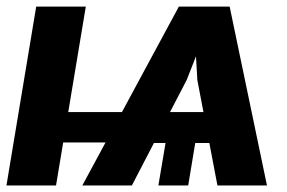

<svg xmlns="http://www.w3.org/2000/svg" viewBox="-23 -566 875 586"><path d="M640.6 0 579.3 -321.7 566.6 -545.9H677.9L791.8 0ZM-3.3 0 87.5 -545.9H238.9L148 0ZM64.1 -131.2 79.1 -224H415.2L400.4 -131.2ZM460.4 0 490 -175.6H580.5L551.4 0ZM228.3 0 522.9 -545.9H634.8L546.7 -321.7L379.5 0ZM347.5 -129.5 362.5 -224H734L718.4 -129.5Z"/></svg>

Font: Inter Tight
Style: Italic
Weight: 400
Italic angle: -9.39999°
Designer: Rasmus Andersson
Foundry: rsms
Version: Version 3.002